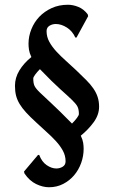

<svg xmlns="http://www.w3.org/2000/svg" viewBox="-20 -728 478 808"><path d="M43 -367Q43 -401 61.5 -431.5Q80 -462 112 -488Q104 -505 102 -518.5Q100 -532 100 -544Q100 -575 112 -605Q124 -635 145.5 -657.5Q167 -680 197.5 -694Q228 -708 266 -708Q287 -708 309.5 -699Q332 -690 349 -668L351 -660L302 -570H297Q285 -597 261.5 -612Q238 -627 215 -627Q200 -627 188 -619.5Q176 -612 176 -597Q176 -573 187.5 -552Q199 -531 217.5 -511Q236 -491 258 -471.5Q280 -452 301 -432Q325 -409 343 -391Q361 -373 373 -355.5Q385 -338 391 -319.5Q397 -301 397 -279Q397 -245 374.5 -214Q352 -183 320 -157Q328 -140 330 -127Q332 -114 332 -102Q332 -71 321.5 -42Q311 -13 292 9.5Q273 32 246 46Q219 60 186 60Q160 60 132 46.5Q104 33 83 2L81 -6L140 -76H145Q156 -47 176.5 -33Q197 -19 217 -19Q232 -19 244 -26.5Q256 -34 256 -49Q256 -73 244.5 -94Q233 -115 214.5 -135Q196 -155 174 -174.5Q152 -194 131 -214Q107 -236 90 -254.5Q73 -273 62.5 -290.5Q52 -308 47.5 -326Q43 -344 43 -367ZM120 -398Q120 -378 125 -367Q130 -356 147.5 -339Q165 -322 197 -292.5Q229 -263 283 -208Q296 -221 304 -232Q312 -243 312 -248Q312 -267 306.5 -278.5Q301 -290 284 -306.5Q267 -323 234.5 -352Q202 -381 148 -437Q136 -425 128 -414Q120 -403 120 -398Z"/></svg>

Font: QuattrocentoBold
Style: Bold
Weight: 700
Designer: Pablo Impallari
Foundry: Pablo Impallari, Igino Marini, Branda Gallo
Version: Version 2.000